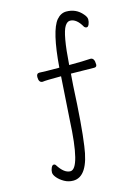

<svg xmlns="http://www.w3.org/2000/svg" viewBox="-133 -798 767 1054"><g transform="rotate(-15 250.0 -270.5)"><path d="M149 183Q234 183 256 15Q272 -94 283 -321L288 -388L420 -386Q435 -386 435 -401Q435 -439 412 -439Q374 -436 291 -436Q303 -610 329 -650Q342 -670 358 -670Q395 -670 424 -618Q430 -611 438 -611Q446 -611 451.5 -624Q457 -637 457 -651Q457 -665 442 -682Q407 -724 351 -724Q320 -724 296 -696Q251 -642 235 -436Q153 -436 122 -438Q105 -438 105 -417Q105 -385 127 -385Q143 -388 232 -388L216 -143Q203 129 147 129Q112 129 79 77Q75 70 67 70Q59 70 53 83Q47 96 47 109.5Q47 123 61.5 140Q76 157 99 170Q122 183 149 183Z"/></g></svg>

Font: LXGW WenKai Mono TC Light
Style: Regular
Weight: 300
Designer: LXGW / Fontworks Inc.
Foundry: LXGW / Fontworks Inc.
Version: Version 1.330